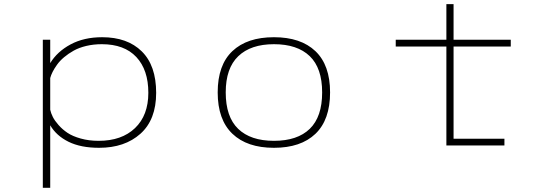

<svg xmlns="http://www.w3.org/2000/svg" viewBox="-20 -688 2590 908"><path d="M182.5 -500H217.5V-389.5Q250.5 -444 313.8 -478Q377 -512 463 -512Q582.5 -512 650.5 -445Q718.5 -378 718.5 -249Q718.5 -122 644.2 -55.5Q570 11 448.5 11Q362 11 304.2 -17.5Q246.5 -46 217.5 -95.5V200H182.5ZM461.5 -479Q422.5 -479 388 -470.8Q353.5 -462.5 328.5 -448.5Q303.5 -434.5 283.2 -417.5Q263 -400.5 249.8 -382Q236.5 -363.5 228.8 -348Q221 -332.5 217.5 -319V-169Q221 -152.5 229.8 -135Q238.5 -117.5 256.8 -96.8Q275 -76 299.2 -59.8Q323.5 -43.5 362 -32.8Q400.5 -22 446.5 -22Q555.5 -22 618.5 -82.2Q681.5 -142.5 681.5 -249Q681.5 -357.5 624.8 -418.2Q568 -479 461.5 -479Z M1009.5 -251Q1009.5 -380.5 1079 -446.2Q1148.5 -512 1275.5 -512Q1402.5 -512 1471.8 -446Q1541 -380 1541 -251Q1541 -121.5 1471.8 -55.2Q1402.5 11 1275.5 11Q1148.5 11 1079 -55.5Q1009.5 -122 1009.5 -251ZM1275.5 -22Q1386.5 -22 1445 -78.8Q1503.5 -135.5 1503.5 -251Q1503.5 -366 1444.8 -422.5Q1386 -479 1275.5 -479Q1166 -479 1106.8 -422.2Q1047.5 -365.5 1047.5 -251Q1047.5 -135.5 1106.2 -78.8Q1165 -22 1275.5 -22Z M2125 -32H2365.5V0H2091V-468H1851.5V-500H2091V-668.5H2125V-500H2395.5V-468H2125Z"/></svg>

Font: League Mono Wide Thin
Style: Regular
Weight: 100
Width: 8
Designer: Tyler Finck
Foundry: The League of Moveable Type / Tyler Finck
Version: Version 2.210